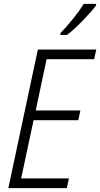

<svg xmlns="http://www.w3.org/2000/svg" viewBox="-20 -969 516 989"><path d="M325 -789Q361 -816 406.5 -863Q452 -910 475 -941V-949H411Q392 -917 358 -874.5Q324 -832 291 -798V-789ZM324 0 335 -50H89L153 -350H383L394 -400H164L220 -664H465L476 -714H175L23 0Z"/></svg>

Font: Noto Sans UI SemiCondensed Light
Style: Italic
Weight: 300
Width: 4
Designer: Monotype Design Team
Foundry: Monotype Imaging Inc.
Version: 1.001